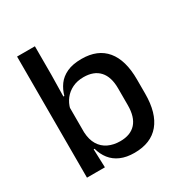

<svg xmlns="http://www.w3.org/2000/svg" viewBox="-159 -780 861 909"><g transform="rotate(-30 271.5 -325.5)"><path d="M316.5 11Q273 11 241.5 -2.8Q210 -16.5 190.2 -41.8Q170.5 -67 161.5 -100.5H129L157.5 -193Q159.5 -152 176 -124.8Q192.5 -97.5 221 -84Q249.5 -70.5 286 -70.5Q342 -70.5 371.5 -103.2Q401 -136 401 -201V-292.5Q401 -355.5 371.2 -388Q341.5 -420.5 285 -420.5Q250.5 -420.5 224 -407.5Q197.5 -394.5 180.2 -372.2Q163 -350 156 -321.5L134.5 -388.5H162.5Q171 -419.5 189.2 -444.8Q207.5 -470 239.5 -485Q271.5 -500 320.5 -500Q408 -500 453.8 -445Q499.5 -390 499.5 -284.5V-207Q499.5 -100.5 453 -44.8Q406.5 11 316.5 11ZM62 0V-662H159.5V-506L157 -365.5L157.5 -348.5V-145.5L156 -114.5L160 0Z"/></g></svg>

Font: Anek Odia Medium Medium
Style: Regular
Weight: 500
Version: Version 1.003